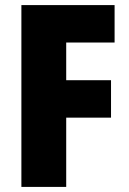

<svg xmlns="http://www.w3.org/2000/svg" viewBox="-20 -734 507 754"><path d="M240 0V-272H416V-419H240V-567H430V-714H64V0Z"/></svg>

Font: Noto Sans Sinhala UI Condensed Black
Style: Regular
Weight: 900
Width: 3
Designer: Jelle Bosma - Monotype Design Team
Foundry: Monotype Imaging Inc.
Version: Version 2.006